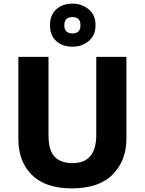

<svg xmlns="http://www.w3.org/2000/svg" viewBox="-20 -1027 796 1057"><path d="M676 -714H510V-284Q510 -129 379 -129Q314 -129 280.5 -164.5Q247 -200 247 -283V-714H81V-263Q81 -137 156 -63.5Q231 10 375 10Q526 10 601 -67Q676 -144 676 -263ZM379 -770Q432 -770 469 -801.5Q506 -833 506 -889Q506 -944 468.5 -975.5Q431 -1007 379 -1007Q323 -1007 289 -975Q255 -943 255 -888Q255 -833 289 -801.5Q323 -770 379 -770ZM379 -843Q334 -843 334 -888Q334 -933 379 -933Q423 -933 423 -888Q423 -843 379 -843Z"/></svg>

Font: Noto Sans UI Extra
Style: Regular
Weight: 800
Designer: Monotype Design Team
Foundry: Monotype Imaging Inc.
Version: Version 1.901